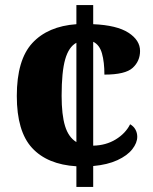

<svg xmlns="http://www.w3.org/2000/svg" viewBox="-20 -734 599 754"><path d="M280 -81Q166 -88 106 -153Q46 -218 46 -357Q46 -499 107 -565Q168 -631 280 -639V-714H346V-639Q439 -635 484.5 -605.5Q530 -576 530 -534Q530 -494 501 -467.5Q472 -441 390 -441Q390 -490 380.5 -524Q371 -558 346 -570V-162Q396 -163 434.5 -186.5Q473 -210 491 -246Q505 -238 512 -225Q519 -212 519 -197Q519 -173 499.5 -148Q480 -123 441 -105Q402 -87 346 -82V0H280ZM280 -566Q250 -550 236 -501Q222 -452 222 -358Q222 -283 235.5 -239Q249 -195 280 -176Z"/></svg>

Font: Noto Serif ExtraBold
Style: Regular
Weight: 800
Designer: Monotype Design Team
Foundry: Monotype Imaging Inc.
Version: Version 1.001